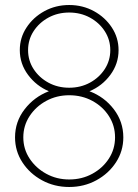

<svg xmlns="http://www.w3.org/2000/svg" viewBox="-20 -733 552 766"><path d="M256 13Q196.5 13 147.5 -13.8Q98.5 -40.5 69.2 -85.5Q40 -130.5 40 -185Q40 -247.5 78.2 -297Q116.5 -346.5 175 -369Q125 -390 92 -434.2Q59 -478.5 59 -533Q59 -582.5 85.8 -623.2Q112.5 -664 157.2 -688.5Q202 -713 256 -713Q310 -713 354.8 -688.5Q399.5 -664 426.2 -623.2Q453 -582.5 453 -533Q453 -478.5 420.2 -434.2Q387.5 -390 337 -369Q396.5 -346.5 434.2 -297Q472 -247.5 472 -185Q472 -130.5 442.8 -85.5Q413.5 -40.5 364.5 -13.8Q315.5 13 256 13ZM256 -383Q301.5 -383 338.8 -403.2Q376 -423.5 398 -457.5Q420 -491.5 420 -533Q420 -574.5 398 -608.5Q376 -642.5 338.8 -662.8Q301.5 -683 256 -683Q210.5 -683 173.2 -662.8Q136 -642.5 114 -608.5Q92 -574.5 92 -533Q92 -491.5 114 -457.5Q136 -423.5 173.2 -403.2Q210.5 -383 256 -383ZM256 -17Q307 -17 348.5 -39.8Q390 -62.5 414.5 -100.5Q439 -138.5 439 -185Q439 -231.5 414.5 -269.8Q390 -308 348.5 -330.5Q307 -353 256 -353Q206 -353 164.5 -330.5Q123 -308 98 -269.8Q73 -231.5 73 -185Q73 -138.5 98 -100.5Q123 -62.5 164.5 -39.8Q206 -17 256 -17Z"/></svg>

Font: Urbanist Thin
Style: Regular
Weight: 100
Designer: Corey Hu
Foundry: Corey Hu
Version: Version 1.330; ttfautohint (v1.8.4.7-5d5b)